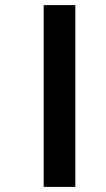

<svg xmlns="http://www.w3.org/2000/svg" viewBox="-20 -682 415 752"><path d="M151 -662V50H275V-662Z"/></svg>

Font: Noto Sans Sinhala UI SemiCondensed ExtraBold
Style: Regular
Weight: 800
Width: 4
Designer: Jelle Bosma - Monotype Design Team
Foundry: Monotype Imaging Inc.
Version: Version 2.006